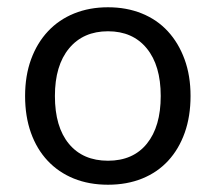

<svg xmlns="http://www.w3.org/2000/svg" viewBox="-20 -495 593 528"><path d="M504 -231Q504 -175 488 -130Q472 -85 442.5 -53Q413 -21 371 -4Q329 13 277 13Q225 13 183 -4Q141 -21 111 -53Q81 -85 65 -130Q49 -175 49 -231Q49 -287 65.5 -332Q82 -377 112 -409Q142 -441 184 -458Q226 -475 277 -475Q328 -475 370 -458Q412 -441 441.5 -409Q471 -377 487.5 -332Q504 -287 504 -231ZM277 -409Q209 -409 170 -362Q131 -315 131 -231Q131 -146 169.5 -99.5Q208 -53 277 -53Q346 -53 384 -100Q422 -147 422 -231Q422 -315 383.5 -362Q345 -409 277 -409Z"/></svg>

Font: Baloo Da 2
Style: Regular
Weight: 400
Designer: Noopur Datye, Sulekha Rajkumar and Ek Type
Foundry: Ek Type
Version: Version 1.640;hotconv 1.0.111;makeotfexe 2.5.65597; ttfautoh